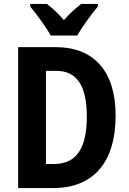

<svg xmlns="http://www.w3.org/2000/svg" viewBox="-20 -953 653 973"><path d="M237 -773H372C395 -816 445 -883 476 -920V-933H391C363 -911 335 -887 304 -851C275 -885 244 -913 218 -933H133V-920C164 -883 215 -814 237 -773ZM566 -368C566 -593 454 -714 264 -714H72V0H250C452 0 566 -129 566 -368ZM420 -363C420 -201 367 -122 254 -122H213V-594H265C367 -594 420 -522 420 -363Z"/></svg>

Font: Noto Sans Armenian Condensed
Style: Regular
Weight: 400
Width: 3
Designer: Monotype Design Team
Foundry: Monotype Imaging Inc.
Version: Version 2.008